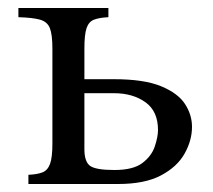

<svg xmlns="http://www.w3.org/2000/svg" viewBox="-20 -460 532 480"><path d="M51 0V-23Q73 -24 86 -29Q99 -34 105 -50Q111 -66 111 -101V-339Q111 -374 104.5 -390Q98 -406 79.5 -411Q61 -416 26 -417V-440H251V-417Q229 -416 215.5 -411Q202 -406 196.5 -390Q191 -374 191 -339V-262H265Q340 -262 382.5 -244.5Q425 -227 442.5 -200Q460 -173 460 -143Q460 -109 441.5 -76Q423 -43 382.5 -21.5Q342 0 275 0ZM191 -87Q191 -56 205 -45.5Q219 -35 266 -35Q313 -35 336 -52.5Q359 -70 367 -94Q375 -118 375 -135Q375 -182 343.5 -204.5Q312 -227 265 -227H191Z"/></svg>

Font: Bona Nova
Style: Regular
Weight: 400
Designer: Mateusz Machalski
Foundry: Capitalics
Version: Version 4.001; ttfautohint (v1.8.3)